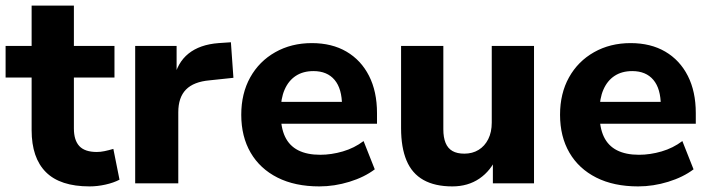

<svg xmlns="http://www.w3.org/2000/svg" viewBox="-21 -655 2536 686"><path d="M299 11Q194 11 143 -40Q92 -91 92 -190V-378H-1V-491H92V-635H243V-491H388V-378H243V-196Q243 -154 262.5 -133Q282 -112 325 -112Q338 -112 352.5 -115Q367 -118 384 -123L406 -13Q385 -2 356 4.5Q327 11 299 11Z M462 0V-491H610V-371H600Q612 -431 652.5 -463.5Q693 -496 760 -501L804 -504L813 -377L728 -368Q671 -363 643.5 -335Q616 -307 616 -254V0Z M1120 11Q1033 11 970.5 -20.5Q908 -52 874.5 -109.5Q841 -167 841 -245Q841 -321 873 -378.5Q905 -436 962.5 -468.5Q1020 -501 1093 -501Q1165 -501 1217 -470.5Q1269 -440 1297.5 -384Q1326 -328 1326 -251V-213H965V-291H1217L1201 -277Q1201 -338 1174.5 -369.5Q1148 -401 1099 -401Q1062 -401 1036 -384Q1010 -367 996 -335Q982 -303 982 -258V-250Q982 -199 997.5 -166.5Q1013 -134 1044.5 -118Q1076 -102 1123 -102Q1163 -102 1204 -114Q1245 -126 1278 -151L1318 -50Q1281 -22 1227.5 -5.5Q1174 11 1120 11Z M1595 11Q1533 11 1492 -12Q1451 -35 1431.5 -81.5Q1412 -128 1412 -197V-491H1563V-193Q1563 -164 1571 -144.5Q1579 -125 1595.5 -115.5Q1612 -106 1638 -106Q1667 -106 1689 -119.5Q1711 -133 1723.5 -158Q1736 -183 1736 -217V-491H1887V0H1740V-96H1755Q1733 -45 1692 -17Q1651 11 1595 11Z M2259 11Q2172 11 2109.5 -20.5Q2047 -52 2013.5 -109.5Q1980 -167 1980 -245Q1980 -321 2012 -378.5Q2044 -436 2101.5 -468.5Q2159 -501 2232 -501Q2304 -501 2356 -470.5Q2408 -440 2436.5 -384Q2465 -328 2465 -251V-213H2104V-291H2356L2340 -277Q2340 -338 2313.5 -369.5Q2287 -401 2238 -401Q2201 -401 2175 -384Q2149 -367 2135 -335Q2121 -303 2121 -258V-250Q2121 -199 2136.5 -166.5Q2152 -134 2183.5 -118Q2215 -102 2262 -102Q2302 -102 2343 -114Q2384 -126 2417 -151L2457 -50Q2420 -22 2366.5 -5.5Q2313 11 2259 11Z"/></svg>

Font: Nunito Sans 12pt ExtraLight ExtraBold
Style: Regular
Weight: 800
Version: Version 3.101;gftools[0.9.27]